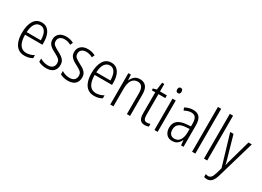

<svg xmlns="http://www.w3.org/2000/svg" viewBox="-23 -1670 3845 2821"><g transform="rotate(30 1899.5 -259.5)"><path d="M230 -542Q288 -542 325.5 -509.5Q363 -477 380.5 -422.5Q398 -368 398 -303V-262H103Q104 -152 141 -95Q178 -38 252 -38Q316 -38 379 -75V-23Q350 -7 318 1.5Q286 10 248 10Q180 10 136 -24Q92 -58 70.5 -120Q49 -182 49 -264Q49 -391 95 -466.5Q141 -542 230 -542ZM230 -495Q175 -495 142.5 -448Q110 -401 105 -307H345Q345 -359 333 -402Q321 -445 295.5 -470Q270 -495 230 -495Z M777 -136Q777 -67 735.5 -28.5Q694 10 616 10Q573 10 539.5 0.5Q506 -9 483 -22V-78Q509 -61 543.5 -50Q578 -39 615 -39Q669 -39 695.5 -64.5Q722 -90 722 -134Q722 -177 696 -200Q670 -223 617 -250Q579 -269 549.5 -289Q520 -309 503 -336.5Q486 -364 486 -407Q486 -467 528 -504.5Q570 -542 644 -542Q680 -542 712.5 -533.5Q745 -525 772 -510L750 -465Q728 -479 700 -487Q672 -495 643 -495Q595 -495 567 -472Q539 -449 539 -408Q539 -367 565.5 -344.5Q592 -322 646 -294Q684 -275 713 -255Q742 -235 759.5 -207Q777 -179 777 -136Z M1145 -136Q1145 -67 1103.5 -28.5Q1062 10 984 10Q941 10 907.5 0.5Q874 -9 851 -22V-78Q877 -61 911.5 -50Q946 -39 983 -39Q1037 -39 1063.5 -64.5Q1090 -90 1090 -134Q1090 -177 1064 -200Q1038 -223 985 -250Q947 -269 917.5 -289Q888 -309 871 -336.5Q854 -364 854 -407Q854 -467 896 -504.5Q938 -542 1012 -542Q1048 -542 1080.5 -533.5Q1113 -525 1140 -510L1118 -465Q1096 -479 1068 -487Q1040 -495 1011 -495Q963 -495 935 -472Q907 -449 907 -408Q907 -367 933.5 -344.5Q960 -322 1014 -294Q1052 -275 1081 -255Q1110 -235 1127.5 -207Q1145 -179 1145 -136Z M1411 -542Q1469 -542 1506.5 -509.5Q1544 -477 1561.5 -422.5Q1579 -368 1579 -303V-262H1284Q1285 -152 1322 -95Q1359 -38 1433 -38Q1497 -38 1560 -75V-23Q1531 -7 1499 1.5Q1467 10 1429 10Q1361 10 1317 -24Q1273 -58 1251.5 -120Q1230 -182 1230 -264Q1230 -391 1276 -466.5Q1322 -542 1411 -542ZM1411 -495Q1356 -495 1323.5 -448Q1291 -401 1286 -307H1526Q1526 -359 1514 -402Q1502 -445 1476.5 -470Q1451 -495 1411 -495Z M1894 -542Q1963 -542 1999.5 -498.5Q2036 -455 2036 -363V0H1982V-353Q1982 -425 1957.5 -459.5Q1933 -494 1886 -494Q1823 -494 1788.5 -444.5Q1754 -395 1754 -294V0H1700V-532H1743L1749 -440H1753Q1769 -482 1804.5 -512Q1840 -542 1894 -542Z M2299 -38Q2314 -38 2328.5 -41Q2343 -44 2354 -49V-3Q2341 3 2324 6.5Q2307 10 2287 10Q2232 10 2207.5 -24.5Q2183 -59 2183 -130V-486H2124V-517L2183 -533L2200 -658H2237V-532H2353V-486H2237V-133Q2237 -85 2250.5 -61.5Q2264 -38 2299 -38Z M2477 -731Q2496 -731 2505 -718.5Q2514 -706 2514 -686Q2514 -641 2477 -641Q2459 -641 2449.5 -653Q2440 -665 2440 -686Q2440 -706 2449 -718.5Q2458 -731 2477 -731ZM2504 -532V0H2449V-532Z M2798 -542Q2874 -542 2908.5 -497.5Q2943 -453 2943 -359V0H2901L2893 -85H2891Q2872 -44 2840 -17Q2808 10 2751 10Q2685 10 2651.5 -33Q2618 -76 2618 -139Q2618 -219 2669.5 -260.5Q2721 -302 2817 -309L2888 -314V-355Q2888 -431 2865 -463Q2842 -495 2793 -495Q2740 -495 2678 -461L2660 -504Q2691 -522 2726 -532Q2761 -542 2798 -542ZM2823 -267Q2674 -257 2674 -140Q2674 -88 2698 -61.5Q2722 -35 2764 -35Q2826 -35 2857.5 -84Q2889 -133 2889 -216V-272Z M3143 0H3088V-760H3143Z M3345 0H3290V-760H3345Z M3428 -532H3484L3581 -191Q3593 -151 3599 -126Q3605 -101 3610 -78H3613Q3618 -105 3625.5 -133Q3633 -161 3642 -191L3738 -532H3794L3610 100Q3588 174 3556.5 207.5Q3525 241 3476 241Q3463 241 3451 239Q3439 237 3427 233V183Q3437 187 3448 189.5Q3459 192 3470 192Q3499 192 3519.5 170Q3540 148 3556 92L3584 -6Z"/></g></svg>

Font: Noto Sans Georgian Condensed Light
Style: Regular
Weight: 300
Width: 3
Designer: Monotype Design Team, Akaki Razmadze
Foundry: Google LLC
Version: Version 2.005; ttfautohint (v1.8.4.7-5d5b)